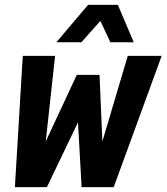

<svg xmlns="http://www.w3.org/2000/svg" viewBox="-20 -764 680 784"><path d="M40.8 0 73 -536H205L166.8 -186.4L293.6 -458.4H386.4L398 -186.4L501.8 -536H640.2L444.4 0H313.2L298.4 -264.4L171.6 0ZM210.2 -591.4 339.6 -744.2H461.2L526.2 -591.4H430.6L382 -695.6H405.2L312.2 -591.4Z"/></svg>

Font: Geist Mono
Style: Italic
Weight: 400
Italic angle: -12°
Monospace: yes
Designer: Basement.studio, Andrés Briganti, Mateo Zaragoza
Foundry: Basement.studio, Vercel, Andrés Briganti, Guido Ferreyra, Mateo Zaragoza
Version: Version 1.500